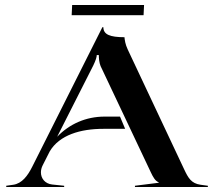

<svg xmlns="http://www.w3.org/2000/svg" viewBox="-20 -749 858 769"><path d="M267 -688H555L557 -729H269ZM5 0H237V-5L189 -10C160.5 -13.2 143.9 -34 143.9 -58.7C143.9 -67.8 146.2 -77.5 151 -87L179.1 -142.5C218 -208.5 302.4 -233 394 -233H481.2L460.7 -282H399C324.4 -282 258.4 -252.6 208.9 -201.2L353.5 -486.5C363.7 -507.7 367.5 -520.5 367.5 -528.5H375.8C375.8 -515.5 377.2 -498.3 382.8 -484.5L584.5 -58C592.6 -40.9 601.5 -24 615.5 -19V-17L520.5 -5V0H812.5V-5L783.5 -9C745.9 -14.2 733.7 -36.6 717.5 -71L491.5 -551C481.8 -571.5 479.5 -589 478.5 -600C420.3 -600 394 -610.8 394 -640H390L109 -81C90.8 -44.7 67.9 -14 33 -9L5 -5Z"/></svg>

Font: Prida01
Style: Black
Weight: 900
Designer: gluk
Foundry: gluk
Version: Version 00.072